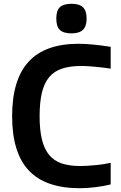

<svg xmlns="http://www.w3.org/2000/svg" viewBox="-20 -982 639 1013"><path d="M357 -806Q315 -806 296 -824Q277 -842 277 -884Q277 -926 296 -944Q315 -962 357 -962Q399 -962 418 -943.5Q437 -925 437 -884Q437 -844 418 -825Q399 -806 357 -806ZM401 11Q220 11 132 -82.5Q44 -176 44 -369Q44 -562 131 -656.5Q218 -751 394 -751Q428 -751 470.5 -747Q513 -743 564 -735V-620Q536 -624 514 -626.5Q492 -629 474 -630.5Q456 -632 440.5 -633Q425 -634 410 -634Q350 -634 307.5 -620Q265 -606 239 -574.5Q213 -543 201 -492.5Q189 -442 189 -369Q189 -297 201 -247Q213 -197 238.5 -165.5Q264 -134 305 -120Q346 -106 405 -106Q421 -106 443 -107.5Q465 -109 487 -111Q509 -113 529.5 -116.5Q550 -120 564 -123V-9Q529 0 484 5.5Q439 11 401 11Z"/></svg>

Font: Encode Sans Normal
Style: SemiBold
Weight: 600
Designer: Pablo Impallari, Andres Torresi
Foundry: Pablo Impallari, Andres Torresi
Version: Version 1.000; ttfautohint (v1.00) -l 8 -r 50 -G 200 -x 14 -